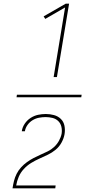

<svg xmlns="http://www.w3.org/2000/svg" viewBox="-20 -868 540 1056"><path d="M427 -333H71L73 -347H429ZM275 -444 338 -827 229 -764 220 -778 342 -848H360L293 -444ZM49 168V167Q52 147 57 127Q62 107 71.5 88Q81 69 96 52.5Q111 36 128.5 23.5Q146 11 165 1Q184 -9 203.5 -17.5Q223 -26 242.5 -35.5Q262 -45 278 -60Q294 -75 304.5 -94Q315 -113 319 -133Q322 -153 317.5 -171.5Q313 -190 300 -202.5Q287 -215 268.5 -219.5Q250 -224 231 -224Q213 -224 194.5 -220.5Q176 -217 159.5 -207Q143 -197 131.5 -181Q120 -165 117 -147V-146H100V-147Q103 -168 116 -187.5Q129 -207 148.5 -219.5Q168 -232 189.5 -236.5Q211 -241 232 -241Q255 -241 277 -235Q299 -229 314.5 -214Q330 -199 334.5 -176.5Q339 -154 335 -130Q331 -107 318.5 -84Q306 -61 286 -44.5Q266 -28 243 -17Q220 -6 196.5 4.5Q173 15 151 28.5Q129 42 111 61.5Q93 81 83 104.5Q73 128 69 152H286L284 168Z"/></svg>

Font: Iosevka Term Curly Thin
Style: Italic
Weight: 100
Italic angle: -9°
Designer: Belleve Invis
Foundry: Belleve Invis
Version: Version 32.3.0